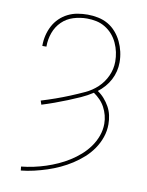

<svg xmlns="http://www.w3.org/2000/svg" viewBox="-85 -589 669 873"><g transform="rotate(10 250.0 -152.5)"><path d="M72 223 70 205Q99 202 127 196Q155 190 182.5 181Q210 172 236.5 160Q263 148 287.5 132.5Q312 117 333.5 98Q355 79 372 55.5Q389 32 399 4.5Q409 -23 409 -52Q409 -72 404 -91Q399 -110 390 -127Q381 -144 367.5 -158Q354 -172 338 -183Q312 -166 284 -153.5Q256 -141 227.5 -129.5Q199 -118 170 -107.5Q141 -97 112 -88L106 -106Q139 -116 171.5 -127.5Q204 -139 235.5 -152Q267 -165 298.5 -179.5Q330 -194 355 -217.5Q380 -241 394.5 -273Q409 -305 409 -339Q409 -361 404.5 -382.5Q400 -404 390.5 -424.5Q381 -445 366.5 -461.5Q352 -478 333 -489.5Q314 -501 292.5 -505.5Q271 -510 249 -510Q217 -510 186.5 -500.5Q156 -491 133.5 -469Q111 -447 100 -416.5Q89 -386 89 -354Q89 -354 89 -353.5Q89 -353 89 -352H70Q70 -353 70 -353.5Q70 -354 70 -354Q70 -378 75.5 -401Q81 -424 92 -445Q103 -466 120 -482.5Q137 -499 158 -509.5Q179 -520 202 -524Q225 -528 249 -528Q273 -528 297.5 -523Q322 -518 343 -506Q364 -494 380.5 -475Q397 -456 407.5 -434Q418 -412 423.5 -388Q429 -364 429 -339Q429 -318 424 -297.5Q419 -277 409 -258Q399 -239 385 -223Q371 -207 354 -194Q371 -183 385 -167Q399 -151 409 -133Q419 -115 423.5 -94.5Q428 -74 428 -53Q428 -22 418 7Q408 36 390.5 61.5Q373 87 350 107.5Q327 128 301.5 144.5Q276 161 248 174Q220 187 191 196.5Q162 206 132 213Q102 220 72 223Z"/></g></svg>

Font: Iosevka SS04 Thin
Style: Regular
Weight: 100
Monospace: yes
Designer: Belleve Invis
Foundry: Belleve Invis
Version: Version 19.0.0; ttfautohint (v1.8.4)